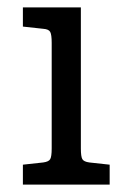

<svg xmlns="http://www.w3.org/2000/svg" viewBox="-20 -500 349 520"><path d="M199 -480V-98Q199 -76 203 -69Q207 -62 222 -60L277 -54V0H42V-54L97 -60Q112 -62 116 -69Q120 -76 120 -98V-384Q120 -406 116 -413.5Q112 -421 97 -422L42 -428V-480Z"/></svg>

Font: Enriqueta
Style: Regular
Weight: 400
Designer: Viviana Monsalve, Gustavo Ibarra
Foundry: Viviana Monsalve, Gustavo Ibarra
Version: Version 1.002